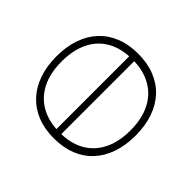

<svg xmlns="http://www.w3.org/2000/svg" viewBox="-145 -970 1235 1235"><g transform="rotate(-45 472.5 -352.5)"><path d="M121 -337V-382H844V-337ZM473 8Q384 8 312.5 -16.5Q241 -41 191 -87.5Q141 -134 114.5 -200.5Q88 -267 88 -352Q88 -436 114.5 -502.5Q141 -569 191 -616Q241 -663 312.5 -688Q384 -713 473 -713Q563 -713 634 -688Q705 -663 754.5 -616.5Q804 -570 830.5 -503.5Q857 -437 857 -353Q857 -268 830.5 -201.5Q804 -135 754.5 -88.5Q705 -42 634 -17Q563 8 473 8ZM473 -39Q576 -39 650.5 -76Q725 -113 765 -183.5Q805 -254 805 -353Q805 -452 765.5 -522.5Q726 -593 651.5 -629.5Q577 -666 473 -666Q369 -666 295 -629Q221 -592 181 -522Q141 -452 141 -352Q141 -252 180.5 -182.5Q220 -113 294.5 -76Q369 -39 473 -39Z"/></g></svg>

Font: Nunito Sans 10pt Expanded ExtraLight
Style: Regular
Weight: 250
Width: 7
Designer: Vernon Adams
Foundry: Vernon Adams
Version: Version 3.101;gftools[0.9.27]